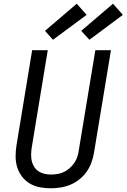

<svg xmlns="http://www.w3.org/2000/svg" viewBox="-20 -1005 681 1033"><path d="M254 8Q223 8 194 2.5Q165 -3 140.5 -17.5Q116 -32 98.5 -55Q81 -78 72.5 -105.5Q64 -133 64 -163.5Q64 -194 69 -225L153 -735H237L151 -213Q148 -194 147.5 -175.5Q147 -157 150.5 -140Q154 -123 163.5 -108Q173 -93 187 -83.5Q201 -74 218.5 -70Q236 -66 255 -66Q272 -66 290 -69Q308 -72 324.5 -80Q341 -88 355 -100.5Q369 -113 380 -129Q391 -145 396.5 -162.5Q402 -180 404 -197L493 -735H577L486 -185Q482 -159 472.5 -132.5Q463 -106 447.5 -83Q432 -60 409 -41.5Q386 -23 360.5 -12Q335 -1 307.5 3.5Q280 8 254 8ZM461 -791 417 -839 588 -985 641 -925ZM265 -791 222 -839 393 -985 446 -925Z"/></svg>

Font: Iosevka Aile Oblique
Style: Regular
Weight: 400
Italic angle: -9°
Designer: Belleve Invis
Foundry: Belleve Invis
Version: Version 31.1.0; ttfautohint (v1.8.4)